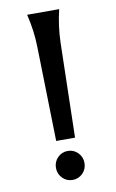

<svg xmlns="http://www.w3.org/2000/svg" viewBox="-85 -784 509 841"><g transform="rotate(-10 169.0 -363.5)"><path d="M97.7 -737.3H240.2Q222.7 -665 220.7 -590.8L210.9 -170.9H127L117.2 -590.8Q115.7 -664.1 97.7 -737.3ZM213.9 -9Q195.3 9.8 168.9 9.8Q142.6 9.8 124 -9Q105.5 -27.8 105.5 -54.7Q105.5 -81.5 124 -100.3Q142.6 -119.1 168.9 -119.1Q195.3 -119.1 213.9 -100.3Q232.4 -81.5 232.4 -54.7Q232.4 -27.8 213.9 -9Z"/></g></svg>

Font: Classica
Style: Book
Weight: 400
Designer: Wojciech Kalinowski "wmk69" (wmk69@o2.pl)
Foundry: Wojciech Kalinowski "wmk69" (wmk69@o2.pl)
Version: Version 2.1.1; 2021-05-14